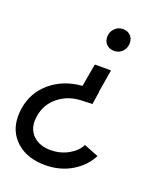

<svg xmlns="http://www.w3.org/2000/svg" viewBox="-164 -601 762 902"><g transform="rotate(20 217.0 -150.0)"><path d="M280 -133 230 -131Q163 -130 113.5 -91.5Q64 -53 54 11Q52 27 52 35Q52 81 83.5 109.5Q115 138 169 138Q216 138 256 116Q296 94 313 60L386 89Q356 146 298.5 179.5Q241 213 168 213Q79 213 25 165Q-29 117 -29 39Q-29 21 -26 1Q-13 -83 51 -136.5Q115 -190 207 -197L227 -311H308L289 -198H290ZM295 -513Q318 -513 332.5 -499Q347 -485 347 -462Q347 -436 330.5 -419Q314 -402 289 -402Q266 -402 251.5 -416.5Q237 -431 237 -453Q237 -478 254 -495.5Q271 -513 295 -513Z"/></g></svg>

Font: Oak Sans
Style: Italic
Weight: 400
Italic angle: -9.49998°
Foundry: Erik Kennedy, Walven
Version: Version 1.000